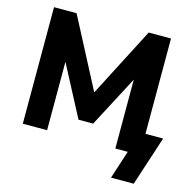

<svg xmlns="http://www.w3.org/2000/svg" viewBox="-125 -845 1148 1144"><g transform="rotate(15 449.5 -272.5)"><path d="M799.3 174.3 898.9 -130.9H790V-718.8H652.3L431.2 -290.5L207.5 -718.8H68.4V0H218.3V-421.9L382.8 -108.9H473.1L639.2 -424.8V0H715.8L659.2 174.3Z"/></g></svg>

Font: Winston ExtraBold
Style: Regular
Weight: 800
Designer: Vernon Adams, Kim Jin-seong, David Berlow, Cristiano Sobral
Foundry: The Winston Project Authors
Version: Version 3.004